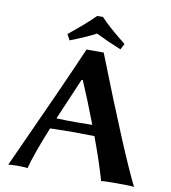

<svg xmlns="http://www.w3.org/2000/svg" viewBox="-90 -911 882 991"><g transform="rotate(10 350.5 -415.0)"><path d="M502.9 -714.8 486.8 -684.1Q421.9 -710 354 -743.2Q310.1 -719.2 220.2 -684.1L204.1 -714.8Q289.1 -782.7 338.9 -833H369.1Q412.1 -786.6 502.9 -714.8ZM411.6 -274.9Q363.3 -401.9 323.2 -494.1H316.9L223.6 -275.9Q266.1 -273.9 328.1 -273.9Q359.4 -273.9 411.6 -274.9ZM200.2 -219.2Q141.6 -74.7 121.1 2.9Q108.9 0 76.2 0Q32.2 0 20 2.9Q231 -458 314.9 -652.8H404.8Q599.6 -156.7 679.2 2.9Q662.1 0 587.9 0Q523.9 0 506.8 2.9Q482.9 -83.5 432.6 -219.7Q372.1 -221.2 333 -221.2Q276.4 -221.2 200.2 -219.2Z"/></g></svg>

Font: Linux Biolinum
Style: Bold
Weight: 700
Designer: Philipp H. Poll
Foundry: Philipp H. Poll
Version: Version 1.3.2 ; ttfautohint (v0.9)